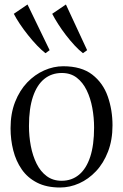

<svg xmlns="http://www.w3.org/2000/svg" viewBox="-20 -824 548 855"><path d="M27 -253Q27 -318.5 47.2 -370Q67.5 -421.5 101.2 -456.8Q135 -492 176.8 -510.5Q218.5 -529 261.5 -529Q342.5 -529 390.8 -491.8Q439 -454.5 460 -394.2Q481 -334 481 -266Q481 -200.5 461 -148.8Q441 -97 407.5 -61.5Q374 -26 332.5 -7.5Q291 11 247.5 11Q187 11 144.8 -10.8Q102.5 -32.5 76.8 -69.8Q51 -107 39 -154.5Q27 -202 27 -253ZM254.5 -19Q299.5 -19 332 -46Q364.5 -73 381.8 -125.8Q399 -178.5 399 -256Q399 -300.5 391 -343.8Q383 -387 366 -422Q349 -457 321.8 -478Q294.5 -499 255.5 -499Q210 -499 177.2 -472.5Q144.5 -446 126.8 -393.5Q109 -341 109 -263Q109 -217.5 117.2 -174Q125.5 -130.5 142.8 -95.5Q160 -60.5 187.8 -39.8Q215.5 -19 254.5 -19ZM182 -587.5Q164.5 -601 144.5 -622Q124.5 -643 104.8 -667.8Q85 -692.5 68.5 -717.2Q52 -742 41.5 -762.5L102.5 -804L201 -600.5L183 -587.5ZM349 -587.5Q331.5 -601 312 -622Q292.5 -643 273.5 -667.8Q254.5 -692.5 238.8 -717.2Q223 -742 212.5 -762.5L273.5 -804L368 -600.5L350 -587.5Z"/></svg>

Font: Merriweather 120pt Light
Style: Regular
Weight: 300
Version: Version 2.100